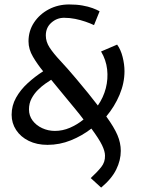

<svg xmlns="http://www.w3.org/2000/svg" viewBox="-20 -644 644 870"><path d="M438.3 206 391.1 162.9Q421.7 134.7 439.1 112.4Q456.6 90.2 455.8 61.3Q455.8 41.6 442.3 13.6Q428.8 -14.3 394.1 -61.4Q351.8 -28.6 301 -8.1Q250.2 12.4 195.3 12.4Q146.8 12.4 110.2 -5.7Q73.5 -23.7 53.1 -54.9Q32.7 -86 32.7 -123.9Q32.7 -165.6 52.8 -201.4Q72.8 -237.2 105.5 -267.1Q138.1 -297 175.6 -321Q149.6 -352.5 129.4 -386.8Q109.2 -421.1 109.2 -456.7Q109.2 -504 134.3 -542Q159.5 -579.9 201.3 -601.9Q243.1 -623.8 293.3 -623.8Q326.8 -623.8 353.4 -619.1Q380.1 -614.4 399.5 -607.2Q419 -599.9 431.3 -592.9L406 -530.2Q389.3 -538.2 367.3 -545.8Q345.3 -553.4 320.7 -558.4Q296.1 -563.4 270.3 -563.4Q237.7 -563.4 212.7 -541.2Q187.6 -519.1 187.6 -483.1Q187.6 -454.9 204.8 -428.5Q222 -402.1 253 -369Q284.1 -336 325.1 -287.3Q355.2 -252 379.3 -221.9Q403.4 -191.8 423.4 -165.9Q448.6 -202.3 459.5 -244.4Q470.3 -286.6 465.5 -329.6Q460.6 -372.7 437.9 -410.7L510.7 -441.9Q526.9 -420 535.5 -386.3Q544.1 -352.6 544.1 -321.3Q544.1 -267.8 521.8 -214.6Q499.5 -161.5 461.6 -116.3Q496.9 -67.7 512.1 -32.1Q527.3 3.6 527.3 39.8Q527.3 81.9 506.8 123.8Q486.4 165.8 438.3 206ZM228.8 -50.8Q263.5 -50.8 296.7 -65Q329.9 -79.3 358.5 -102.5Q343 -123.5 321.1 -149.9Q299.2 -176.4 272.1 -209.3Q245.1 -242.2 211.8 -282.6Q201.9 -276.3 185.3 -264.8Q168.7 -253.2 151.9 -236.6Q135 -219.9 123.2 -197.9Q111.3 -175.8 111.3 -148.3Q111.3 -119.6 127.8 -97.6Q144.3 -75.7 171.2 -63.3Q198.2 -50.8 228.8 -50.8Z"/></svg>

Font: Ancizar Sans Thin
Style: Italic
Weight: 100
Italic angle: -4°
Designer: Cesar Puertas, Viviana Monsalve, Julian Moncada, Julian Prieto, Jose Castro, Mariel Hernandez, Felipe Aragon, Sara Alarc
Version: Version 8.100